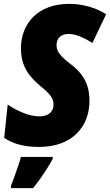

<svg xmlns="http://www.w3.org/2000/svg" viewBox="-20 -744 564 985"><path d="M178.7 9.8Q125.5 9.8 80.8 -1.5Q36.1 -12.7 1.5 -37.1L19.5 -207.5Q51.8 -184.6 97.2 -165.8Q142.6 -147 182.1 -147Q196.8 -147 209.7 -150.4Q222.7 -153.8 232.7 -160.9Q242.7 -168 248.5 -179.9Q254.4 -191.9 254.4 -209Q254.4 -225.6 246.8 -240.2Q239.3 -254.9 223.9 -270Q208.5 -285.2 185.5 -304.2Q153.8 -330.6 131.8 -358.6Q109.9 -386.7 98.6 -420.4Q87.4 -454.1 87.4 -496.6Q87.4 -544.9 103.8 -586.2Q120.1 -627.4 151.9 -658.7Q183.6 -689.9 230 -707Q276.4 -724.1 335.9 -724.1Q384.8 -724.1 434.1 -710.7Q483.4 -697.3 524.4 -670.9L454.1 -523.4Q422.4 -543.9 390.4 -556.9Q358.4 -569.8 332 -569.8Q316.4 -569.8 304.7 -565.4Q293 -561 285.4 -553.5Q277.8 -545.9 273.9 -535.2Q270 -524.4 270 -511.7Q270 -498 275.6 -484.6Q281.2 -471.2 296.4 -454.8Q311.5 -438.5 340.3 -416.5Q376 -390.1 397.7 -361.3Q419.4 -332.5 429.2 -299.6Q439 -266.6 439 -226.1Q439 -176.8 422.4 -133.8Q405.8 -90.8 373.3 -58.6Q340.8 -26.4 292 -8.3Q243.2 9.8 178.7 9.8ZM36.6 221.2V208.5Q44.9 187.5 54.2 161.6Q63.5 135.7 72.5 109.4Q81.5 83 87.4 61H250.5V70.3Q237.3 95.7 220.7 121.8Q204.1 147.9 186 173.1Q168 198.2 149.4 221.2Z"/></svg>

Font: Open Sans SemiCondensed ExtraBold
Style: Italic
Weight: 800
Width: 4
Italic angle: -12°
Designer: Monotype Design Team
Foundry: Monotype Imaging Inc.
Version: Version 3.003